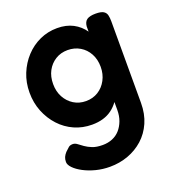

<svg xmlns="http://www.w3.org/2000/svg" viewBox="-127 -584 814 895"><g transform="rotate(-20 279.5 -137.0)"><path d="M267 210Q231 210 198 201.5Q165 193 138.5 179Q112 165 96.5 149Q81 133 81 119Q81 105 85.5 95Q90 85 99 75Q111 63 118.5 57Q126 51 139 51Q150 51 160.5 59Q171 67 185 77Q199 87 219 95Q239 103 270 103Q296 103 318 94Q340 85 355.5 67.5Q371 50 380 26Q389 2 389 -28L388 -442Q390 -465 404 -474.5Q418 -484 447 -484Q474 -484 486 -476.5Q498 -469 501 -455.5Q504 -442 504 -426V-21Q504 34 485 77Q466 120 433 149.5Q400 179 357.5 194.5Q315 210 267 210ZM256 -3Q209 -3 168.5 -21Q128 -39 97.5 -72Q67 -105 49.5 -148.5Q32 -192 32 -243Q32 -293 49.5 -336Q67 -379 97.5 -412Q128 -445 168.5 -463.5Q209 -482 255 -482Q300 -482 333.5 -464.5Q367 -447 389 -415Q411 -383 422.5 -339Q434 -295 434 -242Q434 -169 414 -115Q394 -61 355 -32Q316 -3 256 -3ZM267 -116Q301 -116 327.5 -132.5Q354 -149 369.5 -178Q385 -207 385 -243Q385 -280 369.5 -308.5Q354 -337 327 -353Q300 -369 266 -369Q232 -369 205.5 -352.5Q179 -336 164 -308Q149 -280 149 -243Q149 -206 164.5 -177.5Q180 -149 206.5 -132.5Q233 -116 267 -116Z"/></g></svg>

Font: Fredoka Light Medium
Style: Regular
Weight: 500
Version: Version 2.001